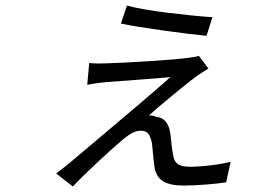

<svg xmlns="http://www.w3.org/2000/svg" viewBox="-20 -628 996 692"><path d="M437.5 -608Q487.2 -594.1 584.7 -582Q682.2 -570 745.7 -566.1L724.4 -498.9Q669.4 -503.9 570.1 -517.8Q470.9 -531.6 415.8 -543ZM731.2 -381Q724.1 -376.8 709.7 -367.4Q695.3 -358 690.7 -355.1Q668 -338.8 605.3 -287.3Q542.6 -235.8 517 -212Q532 -212 542.3 -207Q585.6 -204.2 594.1 -146Q598.7 -95.5 604.8 -65Q608 -44.7 622.3 -35.9Q636.7 -27 663.4 -27Q697.8 -27 740.8 -32.3Q783.7 -37.6 811.4 -45.1L795.1 29.1Q769.5 33.4 722.7 37.1Q675.8 40.8 642 40.8Q592 40.8 566.9 24.7Q541.9 8.5 536.6 -27Q533.4 -49.4 527.7 -111.9Q522.7 -135.3 514.6 -146.1Q506.4 -157 486.2 -157Q461.3 -157 425.1 -127.1Q397 -104 337.5 -48.8Q278.1 6.4 242.5 44L182.5 -2.8Q194.2 -11.4 221.6 -33Q242.2 -50.4 328.1 -122.7Q414.1 -195 483.8 -254.4Q553.6 -313.9 594.1 -350.1Q567.1 -347.3 469.1 -340Q371.1 -332.7 360.8 -332Q316.8 -327.4 294.4 -322.1L301.5 -400.9Q316.4 -399.1 338.1 -399.1Q343 -399.1 353.2 -399.5Q363.3 -399.9 368.3 -399.9Q411.9 -400.9 516.9 -407.5Q621.8 -414.1 661.6 -420.1Q684.3 -422.2 696.7 -426.8Z"/></svg>

Font: Karasuma Gothic
Style: Italic
Weight: 400
Italic angle: -9.39999°
Designer: Rasmus Andersson / Ryoko Nishizuka
Foundry: Genbu
Version: Version 1.00